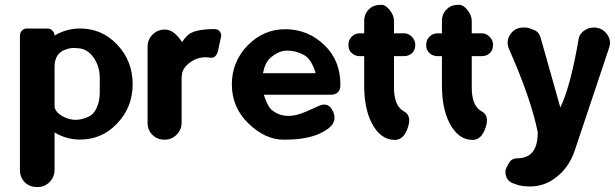

<svg xmlns="http://www.w3.org/2000/svg" viewBox="-20 -565 2498 780"><path d="M385.3 -189Q385.3 -189 385.3 -247.6Q385.3 -297.4 358.6 -333.3Q332 -369.1 293.5 -369.1Q271 -372.6 248 -364.3Q201.7 -349.1 201.7 -293.9Q201.7 -293.9 201.7 -128.4Q210.4 -100.1 252.4 -84.5Q294.4 -69.3 338.9 -90.8Q360.4 -99.6 373 -127.4Q385.3 -155.3 385.3 -189ZM305.2 2Q249.5 2 201.7 -26.9Q201.7 -26.9 201.7 125.5Q201.7 153.8 180.7 175.3Q160.6 195.3 132.3 194.8Q132.3 194.8 130.4 194.8Q99.6 194.8 80.6 175.3Q61 155.8 61 125.5Q61 125.5 61 -420.4Q61 -431.6 68.8 -440.4Q76.7 -449.2 89.4 -449.2Q89.4 -449.2 173.3 -449.2Q185.5 -449.2 193.8 -439.9Q202.1 -430.7 201.7 -420.4Q249.5 -449.2 305.2 -449.2Q394.5 -449.2 456.5 -383.3Q518.6 -317.4 519 -223.6Q519 -129.9 456.5 -64Q394.5 2 305.2 2Z M749 -426.8Q777.3 -446.8 852.1 -446.8Q865.7 -446.8 873 -437Q880.4 -427.2 877.9 -415.5Q877.9 -415.5 868.2 -370.1Q861.3 -326.7 834.5 -330.6Q789.6 -337.9 754.4 -313Q719.2 -288.1 718.8 -257.8Q718.8 -254.9 718.3 -254.9Q717.8 -254.9 717.8 -254.9Q717.8 -254.9 717.8 -65.9Q717.8 -38.6 697.8 -18.1Q677.7 2.4 648.9 2.4Q648.9 2.4 647.5 2.4Q619.1 2.4 599.1 -17.1Q579.6 -37.1 579.6 -65.9Q579.6 -65.9 579.6 -376Q579.6 -404.3 600.1 -424.8Q620.6 -444.8 648.4 -444.8Q648.4 -444.8 650.9 -444.8Q686.5 -444.8 719.7 -394Q734.9 -417 749 -426.8Z M1146.5 -359.4Q1111.8 -359.4 1078.1 -329.6Q1056.6 -310.5 1048.3 -267.6Q1048.3 -267.6 1262.2 -267.6Q1246.1 -324.2 1214.4 -341.8Q1182.6 -359.4 1146.5 -359.4ZM1362.8 -221.7Q1362.8 -221.7 1362.8 -221.2Q1362.8 -180.2 1323.7 -180.2Q1323.7 -180.2 1051.8 -180.2Q1065.9 -135.7 1080.6 -121.6Q1134.8 -71.8 1225.1 -112.3Q1225.1 -112.3 1275.4 -134.8Q1308.1 -149.4 1325.7 -124.5Q1343.3 -99.6 1337.4 -73.2Q1337.4 -73.2 1336.4 -72.8Q1331.5 -50.8 1291.5 -28.8Q1233.4 3.4 1131.3 2.4Q1058.1 2.4 989.7 -63Q921.9 -128.4 921.9 -221.9Q921.9 -315.4 987.3 -381.8Q1053.2 -447.8 1142.6 -446.3Q1231.9 -444.8 1297.4 -382.3Q1362.8 -319.8 1362.8 -221.7Z M1580.6 -208.5Q1580.6 -133.8 1621.6 -112.3Q1653.3 -94.7 1636.7 -46.4Q1620.1 3.4 1584 3.4Q1525.4 3.4 1489.7 -65.9Q1459.5 -125.5 1459.5 -217.3Q1459.5 -217.3 1459.5 -336.9H1441.9Q1421.9 -336.9 1408.7 -349.6Q1395 -361.8 1395.5 -382.3Q1395.5 -382.3 1395.5 -383.3Q1395.5 -402.3 1408.7 -416Q1421.9 -429.7 1441.9 -429.7Q1441.9 -429.7 1459.5 -429.7V-479.5Q1459.5 -513.7 1486.3 -533.7Q1501 -545.4 1527.8 -545.4Q1527.8 -545.4 1529.8 -545.4Q1546.4 -545.4 1563.5 -523.9Q1580.6 -502.4 1580.6 -479.5Q1580.6 -479.5 1580.6 -429.7H1621.6Q1639.6 -429.7 1653.3 -415.5Q1667 -401.4 1667 -383.3Q1667 -383.3 1667 -382.3Q1667 -361.3 1653.8 -349.1Q1640.6 -336.9 1621.6 -336.9Q1621.6 -336.9 1580.6 -336.9Z M1896.5 -208.5Q1896.5 -133.8 1937.5 -112.3Q1969.2 -94.7 1952.6 -46.4Q1936 3.4 1899.9 3.4Q1841.3 3.4 1805.7 -65.9Q1775.4 -125.5 1775.4 -217.3Q1775.4 -217.3 1775.4 -336.9H1757.8Q1737.8 -336.9 1724.6 -349.6Q1710.9 -361.8 1711.4 -382.3Q1711.4 -382.3 1711.4 -383.3Q1711.4 -402.3 1724.6 -416Q1737.8 -429.7 1757.8 -429.7Q1757.8 -429.7 1775.4 -429.7V-479.5Q1775.4 -513.7 1802.2 -533.7Q1816.9 -545.4 1843.8 -545.4Q1843.8 -545.4 1845.7 -545.4Q1862.3 -545.4 1879.4 -523.9Q1896.5 -502.4 1896.5 -479.5Q1896.5 -479.5 1896.5 -429.7H1937.5Q1955.6 -429.7 1969.2 -415.5Q1982.9 -401.4 1982.9 -383.3Q1982.9 -383.3 1982.9 -382.3Q1982.9 -361.3 1969.7 -349.1Q1956.5 -336.9 1937.5 -336.9Q1937.5 -336.9 1896.5 -336.9Z M2392.6 -453.1Q2392.6 -453.1 2393.6 -453.1Q2424.8 -453.1 2445.3 -427.2Q2465.3 -400.9 2454.1 -369.6Q2448.7 -355 2314.9 46.4Q2290 121.1 2229.5 162.6Q2168.9 204.6 2088.9 188Q2079.6 185.5 2065.4 180.2Q2033.2 168 2033.2 131.8Q2033.2 131.8 2033.2 130.9Q2033.2 121.1 2049.3 94.2Q2060.1 78.1 2082 78.1Q2104.5 78.1 2122.6 69.3Q2164.6 48.8 2164.6 -26.9Q2164.6 -26.9 2164.6 -28.3Q2136.2 -167 2048.3 -364.7Q2034.2 -396 2052.7 -424.8Q2071.3 -453.1 2105.5 -453.1Q2105.5 -453.1 2117.2 -453.1Q2127 -453.1 2153.8 -441.4Q2170.9 -432.6 2176.8 -410.2Q2176.8 -410.2 2256.3 -128.4Q2298.3 -215.3 2331.1 -408.7Q2334 -425.3 2351.6 -439.5Q2369.1 -453.1 2392.6 -453.1Z"/></svg>

Font: Dyuthi
Style: Regular
Weight: 400
Designer: Hiran Venugopalan, Hussain K H and Suresh P for Sawthanthra Malayalam Computing (SMC)
Version: Version 3.0.0+20221109